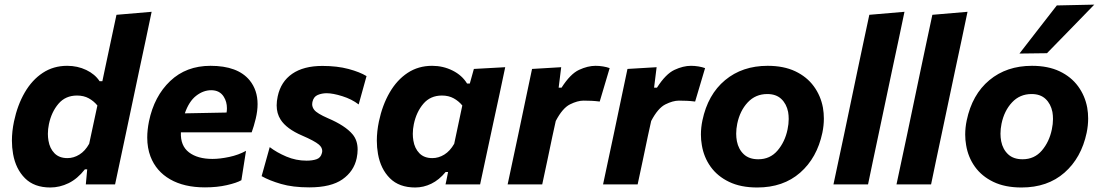

<svg xmlns="http://www.w3.org/2000/svg" viewBox="-20 -797 4757 830"><path d="M197.5 13.5Q128 13.5 88 -26.5Q48 -66.5 36.5 -131.5Q31.5 -159.5 31.5 -189Q31.5 -229 40.5 -272Q55.5 -343 87 -397.2Q118.5 -451.5 164.8 -482Q211 -512.5 270.5 -512.5Q315 -512.5 352.8 -494.5Q390.5 -476.5 410.5 -446H422.5L432.5 -493.5Q445.5 -554 458 -613.5Q470.5 -672.5 483.5 -733L635.5 -746Q623 -687 610 -624.5Q596.5 -562 582 -493.5L523.5 -216.5Q510 -153 499.5 -103.5Q489 -53.5 477.5 0H351L357 -65H347Q315 -24 276.5 -5.2Q238 13.5 197.5 13.5ZM271.5 -113.5Q298.5 -113.5 323.2 -128.8Q348 -144 365.5 -175.5L401 -341Q385.5 -360 363.8 -372Q342 -384 313 -384Q263 -384 232.8 -348.5Q202.5 -313 191.5 -260.5Q187 -239 187 -218.5Q187 -203.5 189.5 -189Q195 -155.5 215.5 -134.5Q236 -113.5 271.5 -113.5Z M866 13Q776 13 715.5 -21.8Q655 -56.5 630.5 -120.5Q616.5 -157.5 616.5 -202.5Q616.5 -235 624 -272.5Q646.5 -381 715.8 -446.8Q785 -512.5 890 -512.5Q1007.5 -512.5 1059 -450Q1093.5 -407.5 1093.5 -347Q1093.5 -317.5 1085.5 -284Q1077.5 -251 1068 -225H762Q759.5 -167 796.8 -138.5Q834 -110 898.5 -110Q930.5 -110 970.8 -118.5Q1011 -127 1043.5 -145L1023.5 -18Q1003.5 -6.5 961.2 3.2Q919 13 866 13ZM893 -407Q859 -407 828 -383Q797 -359 779 -307L959.5 -310.5Q961 -320 961 -329Q961 -357 947.5 -378.5Q930 -407 893 -407Z M1317 13Q1245.5 13 1195 -1.8Q1144.5 -16.5 1111 -35.5L1146 -161Q1176 -138 1217.8 -120.2Q1259.5 -102.5 1305 -102.5Q1331 -102.5 1348.8 -108.8Q1366.5 -115 1371.5 -135Q1373 -140 1373 -144.5Q1373 -159.5 1358.5 -172Q1339.5 -188 1286 -211Q1218.5 -240 1193 -280Q1176 -306.5 1176 -341.5Q1176 -360 1180.5 -380.5Q1194 -444 1243.2 -478Q1292.5 -512 1373.5 -512Q1437.5 -512 1486.8 -498.8Q1536 -485.5 1564.5 -468L1530.5 -345.5Q1500.5 -368.5 1459.8 -381.2Q1419 -394 1392 -394Q1371.5 -394 1353.5 -386.5Q1335.5 -379 1330.5 -356Q1329.5 -351 1329.5 -346.5Q1329.5 -333.5 1338.5 -322Q1350.5 -306.5 1397.5 -286Q1472.5 -254 1504 -216.5Q1526 -190.5 1526 -150.5Q1526 -133 1522 -113.5Q1510 -56.5 1460.5 -21.8Q1411 13 1317 13Z M1906 0Q1908 -8 1909.5 -16L1917 -53.5H1906.5Q1878 -19 1844.5 -2.8Q1811 13.5 1775 13.5Q1705.5 13.5 1665.5 -26.5Q1625.5 -66.5 1614 -131.5Q1609 -159.5 1609 -189Q1609 -229 1618 -272Q1633 -343 1664.5 -397.2Q1696 -451.5 1742.2 -482Q1788.5 -512.5 1848 -512.5Q1895.5 -512.5 1936.5 -492Q1977.5 -471.5 1999 -436H2011L2028.5 -499L2164 -506.5Q2151 -444.5 2138.5 -386Q2126 -327.5 2112.5 -266L2060.5 -23.5Q2058 -11.5 2055.5 0ZM1849 -113.5Q1876 -113.5 1900.8 -128.8Q1925.5 -144 1943.5 -175.5L1978.5 -341Q1963 -360 1941.2 -372Q1919.5 -384 1890.5 -384Q1840.5 -384 1810.2 -348.5Q1780 -313 1769 -260.5Q1764.5 -239 1764.5 -218.5Q1764.5 -203.5 1767 -189Q1772.5 -155.5 1793 -134.5Q1813.5 -113.5 1849 -113.5Z M2174.5 0Q2186 -53.5 2196.5 -103.5Q2207 -153 2220.5 -216L2231 -266Q2242 -319.5 2254.5 -378Q2267 -436.5 2280 -499L2406 -506.5L2395 -418H2407.5Q2445.5 -477.5 2483.2 -495Q2521 -512.5 2554.5 -512.5Q2570.5 -512.5 2587 -509.8Q2603.5 -507 2615.5 -502.5L2572.5 -358Q2553 -360.5 2537 -361.2Q2521 -362 2502.5 -362Q2476.5 -362 2444 -345.8Q2411.5 -329.5 2382.5 -274L2368 -208Q2356 -152 2346 -103Q2335.5 -54 2324 0Z M2587 0Q2598.5 -53.5 2609 -103.5Q2619.5 -153 2633 -216L2643.5 -266Q2654.5 -319.5 2667 -378Q2679.5 -436.5 2692.5 -499L2818.5 -506.5L2807.5 -418H2820Q2858 -477.5 2895.8 -495Q2933.5 -512.5 2967 -512.5Q2983 -512.5 2999.5 -509.8Q3016 -507 3028 -502.5L2985 -358Q2965.5 -360.5 2949.5 -361.2Q2933.5 -362 2915 -362Q2889 -362 2856.5 -345.8Q2824 -329.5 2795 -274L2780.5 -208Q2768.5 -152 2758.5 -103Q2748 -54 2736.5 0Z M3253.5 13.5Q3182 13.5 3131.8 -10.8Q3081.5 -35 3052 -76.2Q3022.5 -117.5 3014 -169.5Q3010 -192 3010 -215.5Q3010 -245.5 3016.5 -276.5Q3040 -388.5 3114.5 -450.5Q3189 -512.5 3298.5 -512.5Q3368 -512.5 3418 -488.8Q3468 -465 3498 -424Q3528 -383 3537.5 -331.5Q3541.5 -308.5 3541.5 -284.5Q3541.5 -254.5 3535 -223Q3512 -114.5 3439 -50.5Q3366 13.5 3253.5 13.5ZM3258 -108.5Q3309 -108.5 3341.2 -146.2Q3373.5 -184 3384.5 -237.5Q3389.5 -261 3389.5 -282.5Q3389.5 -298.5 3387 -313Q3380 -348 3357.5 -369.2Q3335 -390.5 3297 -390.5Q3246 -390.5 3212.2 -354.2Q3178.5 -318 3167 -262Q3162.5 -240 3162.5 -219Q3162.5 -202.5 3165.5 -186.5Q3172.5 -151.5 3195.5 -130Q3218.5 -108.5 3258 -108.5Z M3583 0Q3594.5 -53 3605 -103.5Q3615.5 -154 3629 -216L3687 -493Q3700 -554 3712.5 -613.5Q3725 -672.5 3738 -733L3890 -746Q3877.5 -687 3864.5 -624.5Q3851 -562 3836.5 -493.5L3778 -216.5Q3764.5 -153 3754 -103.2Q3743.5 -53.5 3732.5 0Z M3855.5 0Q3867 -53 3877.5 -103.5Q3888 -154 3901.5 -216L3959.5 -493Q3972.5 -554 3985 -613.5Q3997.5 -672.5 4010.5 -733L4162.5 -746Q4150 -687 4137 -624.5Q4123.5 -562 4109 -493.5L4050.5 -216.5Q4037 -153 4026.5 -103.2Q4016 -53.5 4005 0Z M4396 13.5Q4324.5 13.5 4274.2 -10.8Q4224 -35 4194.5 -76.2Q4165 -117.5 4156.5 -169.5Q4152.5 -192 4152.5 -215.5Q4152.5 -245.5 4159 -276.5Q4182.5 -388.5 4257 -450.5Q4331.5 -512.5 4441 -512.5Q4510.5 -512.5 4560.5 -488.8Q4610.5 -465 4640.5 -424Q4670.5 -383 4680 -331.5Q4684 -308.5 4684 -284.5Q4684 -254.5 4677.5 -223Q4654.5 -114.5 4581.5 -50.5Q4508.5 13.5 4396 13.5ZM4400.5 -108.5Q4451.5 -108.5 4483.8 -146.2Q4516 -184 4527 -237.5Q4532 -261 4532 -282.5Q4532 -298.5 4529.5 -313Q4522.5 -348 4500 -369.2Q4477.5 -390.5 4439.5 -390.5Q4388.5 -390.5 4354.8 -354.2Q4321 -318 4309.5 -262Q4305 -240 4305 -219Q4305 -202.5 4308 -186.5Q4315 -151.5 4338 -130Q4361 -108.5 4400.5 -108.5ZM4387 -565.5Q4428 -618.5 4468 -670Q4508 -721.5 4548.5 -773.5L4710.5 -777Q4658 -723 4607 -670.5Q4555.5 -618 4506 -567Z"/></svg>

Font: Heraclito
Style: Bold Italic
Weight: 700
Italic angle: -12°
Designer: Kostas Bartsokas (font) & Cristiano Sobral (main changes)
Foundry: Kostas Bartsokas (font) & Cristiano Sobral (main changes)
Version: Version 1.00;July 8, 2020;FontCreator 13.0.0.2655 64-bit